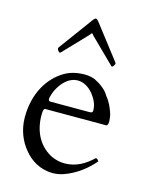

<svg xmlns="http://www.w3.org/2000/svg" viewBox="-110 -780 674 864"><g transform="rotate(15 227.0 -348.0)"><path d="M113 -257H396C403 -257 406 -264 406 -278C406 -287 404 -297 402 -309C393 -337 382 -363 364 -384C349 -411 322 -430 294 -444C279 -450 263 -453 246 -453C211 -453 181 -446 154 -431C83 -390 34 -308 34 -198C34 -139 56 -88 86 -53C115 -17 160 13 220 13C237 13 254 10 271 4C325 -15 371 -51 405 -91C402 -93 399 -102 394 -102H392C390 -102 390 -102 389 -101C356 -70 315 -43 260 -43C239 -43 218 -48 200 -56C143 -84 104 -142 104 -227C104 -239 105 -257 113 -257ZM118 -304V-310C121 -323 125 -336 132 -350C148 -381 178 -419 223 -419C253 -419 277 -400 293 -382C308 -362 324 -338 324 -306C324 -299 320 -295 311 -295H127C122 -295 118 -298 118 -304ZM364 -531C366 -533 366 -534 366 -535C366 -536 365 -539 363 -542L242 -699C240 -702 233 -709 229 -709C224 -709 220 -703 217 -700L101 -542C99 -539 98 -536 98 -535C98 -530 106 -519 110 -519C111 -519 112 -519 112 -520C114 -520 114 -520 115 -521L219 -630C221 -632 227 -641 229 -641C230 -641 238 -631 239 -630L350 -521C351 -520 353 -519 354 -519C357 -519 364 -528 364 -531Z"/></g></svg>

Font: fbb
Style: Regular
Weight: 400
Designer: David J. Perry, Michael Sharpe
Version: Version 1.045